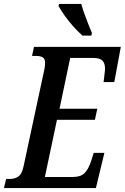

<svg xmlns="http://www.w3.org/2000/svg" viewBox="-56 -951 631 971"><path d="M361 -771Q339 -790 315 -817Q291 -844 271 -872Q251 -900 240 -921L243 -931H355Q361 -909 370.5 -882Q380 -855 390.5 -829Q401 -803 409 -784L406 -771ZM-36 0 -25 -46H-5Q19 -46 37 -58.5Q55 -71 63 -109L169 -603Q172 -621 172 -633Q172 -654 160 -661Q148 -668 129 -668H106L116 -714H555L522 -536H468L473 -580Q474 -586 474.5 -592.5Q475 -599 475 -605Q475 -631 462 -644.5Q449 -658 415 -658H299L245 -401H436L424 -345H232L171 -56H313Q352 -56 371.5 -75.5Q391 -95 404 -134L418 -178H472L429 0Z"/></svg>

Font: Noto Serif ExtraCondensed SemiBold
Style: Italic
Weight: 600
Width: 2
Italic angle: -12°
Designer: Monotype Design Team
Foundry: Monotype Imaging Inc.
Version: Version 2.013